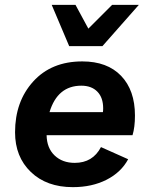

<svg xmlns="http://www.w3.org/2000/svg" viewBox="-20 -762 618 791"><path d="M402 -572H265L193 -742H291L344 -644L442 -742H552ZM319 -509Q422 -509 479 -449.5Q536 -390 536 -286Q536 -238 526 -205H172Q173 -152 205 -121.5Q237 -91 288 -91Q362 -91 396 -156L508 -106Q479 -52 419 -21.5Q359 9 280 9Q172 9 107 -53.5Q42 -116 42 -217Q42 -344 117 -426.5Q192 -509 319 -509ZM315 -409Q217 -409 184 -300H404Q405 -306 405 -316Q405 -360 381 -384.5Q357 -409 315 -409Z"/></svg>

Font: Elaine Sans SemiBold
Style: Italic
Weight: 600
Italic angle: -13°
Designer: Wei Huang
Foundry: Wei Huang
Version: Version 2.001;December 24, 2019;FontCreator 12.0.0.2547 64-b